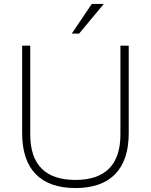

<svg xmlns="http://www.w3.org/2000/svg" viewBox="-20 -943 762 971"><path d="M362 8Q229 8 160.5 -62.5Q92 -133 92 -270V-712H133V-263Q133 -148 190.5 -90.5Q248 -33 362 -33Q474 -33 531.5 -90.5Q589 -148 589 -263V-712H631V-270Q631 -133 562.5 -62.5Q494 8 362 8ZM380 -773H343L444 -923H505Z"/></svg>

Font: Muli ExtraLight
Style: Regular
Weight: 250
Designer: Vernon Adams
Foundry: Vernon Adams
Version: Version 2.100; ttfautohint (v1.8.1.43-b0c9)